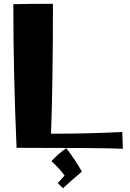

<svg xmlns="http://www.w3.org/2000/svg" viewBox="-20 -776 680 1008"><path d="M67 0Q50 -390 50 -754Q112 -756 258 -756Q258 -355 248 -74Q444 -74 622 -83L625 5Q523 0 67 0ZM283 185 319 146Q296 112 250 70Q288 29 328 2Q375 63 410 125Q364 163 311 212Z"/></svg>

Font: Otomanopee One
Style: Regular
Weight: 400
Designer: Das Ende der Wildnis
Foundry: Gutenberg Labo
Version: Version 3.005